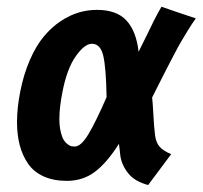

<svg xmlns="http://www.w3.org/2000/svg" viewBox="-20 -526 593 562"><path d="M425.3 -240.7Q427.2 -224.6 429 -189.5Q430.7 -154.3 434.1 -128.4Q437 -107.9 447.5 -96.2Q458 -84.5 481 -74.7Q469.7 -59.6 447.3 -29.5Q424.8 0.5 413.6 15.6Q373.5 4.9 354.5 -19.8Q335.4 -44.4 332 -71.8Q331.5 -77.1 330.3 -88.1Q329.1 -99.1 328.1 -105Q292.5 -48.8 257.3 -22.7Q222.2 3.4 175.8 3.4Q136.2 3.4 107.4 -9.8Q78.6 -22.9 62 -47.1Q45.4 -71.3 37.6 -101.6Q29.8 -131.8 29.8 -168.9Q29.8 -209.5 39.1 -257.3Q49.3 -309.1 67.6 -350.8Q85.9 -392.6 108.4 -419.4Q130.9 -446.3 157.7 -464.1Q184.6 -481.9 210.7 -489.5Q236.8 -497.1 263.7 -497.1Q321.8 -497.1 350.3 -465.8Q378.9 -434.6 385.7 -374.5Q394 -390.6 407 -417.5Q419.9 -444.3 430.4 -465.3Q440.9 -486.3 452.6 -506.3Q469.2 -500.5 502.9 -489Q536.6 -477.5 553.2 -472.2Q542.5 -457.5 530.5 -438Q518.6 -418.5 510.5 -404.8Q502.4 -391.1 487.5 -362.5Q472.7 -334 468 -325Q463.4 -315.9 445.3 -280.3Q427.2 -244.6 425.3 -240.7ZM162.6 -255.9Q153.8 -211.4 153.8 -177.7Q153.8 -155.8 158 -139.4Q162.1 -123 167.2 -115.2Q172.4 -107.4 179 -103Q185.5 -98.6 189 -97.9Q192.4 -97.2 195.3 -97.2H199.2Q217.3 -97.2 239.3 -134Q261.2 -170.9 292 -241.7Q290.5 -328.1 282.2 -363Q273.9 -397.9 249 -397.9Q227.5 -397.9 201.7 -361.3Q175.8 -324.7 162.6 -255.9Z"/></svg>

Font: Fantasque Sans Mono
Style: Bold Italic
Weight: 700
Italic angle: -11°
Monospace: yes
Designer: Jany Belluz
Version: Version 1.7.1